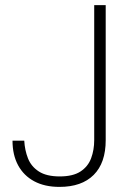

<svg xmlns="http://www.w3.org/2000/svg" viewBox="-20 -720 513 752"><path d="M213 12Q155 12 114 -10Q73 -32 51 -72.5Q29 -113 29 -169H75Q77 -132 89.5 -100Q102 -68 132 -48.5Q162 -29 214 -29Q266 -29 295.5 -48.5Q325 -68 337 -100.5Q349 -133 349 -171V-700H394V-171Q394 -82 347 -35Q300 12 213 12Z"/></svg>

Font: DM Sans 11pt ExtraLight
Style: Regular
Weight: 250
Version: Version 4.004;gftools[0.9.30]